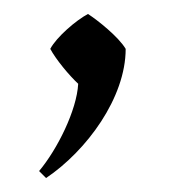

<svg xmlns="http://www.w3.org/2000/svg" viewBox="-20 -116 253 275"><path d="M160 -46C150 -63 120 -87 106 -96C89 -87 61 -63 52 -46C60 -31 79 -8 92 4C90 42 62 98 36 129L46 139C104 100 160 24 160 -46Z"/></svg>

Font: Almendra
Style: Regular
Weight: 400
Designer: Ana Sanfelippo
Foundry: Ana Sanfelippo
Version: Version 1.003